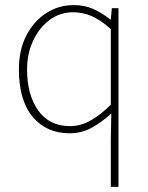

<svg xmlns="http://www.w3.org/2000/svg" viewBox="-20 -510 580 752"><path d="M414 222V32L416 -66Q383 -35 342.5 -11.5Q302 12 252 12Q162 12 108 -52.5Q54 -117 54 -238Q54 -315 83.5 -371.5Q113 -428 161.5 -459Q210 -490 268 -490Q312 -490 345 -475Q378 -460 412 -434H414L418 -478H444V222ZM254 -16Q296 -16 335 -38Q374 -60 414 -100V-396Q374 -432 339 -447Q304 -462 266 -462Q215 -462 174.5 -432Q134 -402 110 -351Q86 -300 86 -238Q86 -139 129.5 -77.5Q173 -16 254 -16Z"/></svg>

Font: Source Sans 3 VF
Style: Regular
Weight: 200
Designer: Paul D. Hunt
Foundry: Adobe
Version: Version 3.046;hotconv 1.0.118;makeotfexe 2.5.65603